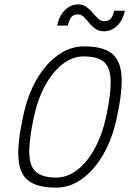

<svg xmlns="http://www.w3.org/2000/svg" viewBox="-20 -844 640 878"><path d="M236 14Q153 14 111.5 -16.5Q70 -47 64.5 -118.5Q59 -190 86 -313Q106 -409 147.5 -480.5Q189 -552 245 -592Q301 -632 364 -632Q447 -632 488.5 -601.5Q530 -571 535.5 -500Q541 -429 514 -305Q494 -210 452.5 -138Q411 -66 355.5 -26Q300 14 236 14ZM237 -32Q288 -32 333.5 -67Q379 -102 413.5 -165.5Q448 -229 466 -313Q488 -418 486 -477.5Q484 -537 454.5 -561.5Q425 -586 363 -586Q312 -586 266.5 -551Q221 -516 186.5 -453Q152 -390 134 -305Q112 -201 114 -141Q116 -81 146 -56.5Q176 -32 237 -32ZM455 -701Q432 -701 416 -712.5Q400 -724 387.5 -739.5Q375 -755 363.5 -766.5Q352 -778 337 -778Q314 -778 304.5 -763.5Q295 -749 290 -727H241Q251 -772 277 -798Q303 -824 338 -824Q359 -824 375 -812.5Q391 -801 404 -785.5Q417 -770 429.5 -758.5Q442 -747 456 -747Q479 -747 488.5 -761Q498 -775 502 -795H551Q542 -752 516 -726.5Q490 -701 455 -701Z"/></svg>

Font: Victor Mono Thin
Style: Italic
Weight: 100
Italic angle: -12°
Monospace: yes
Designer: Rune Bjørnerås
Version: Version 1.561;gftools[0.9.30]